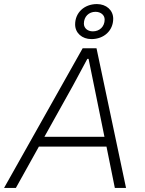

<svg xmlns="http://www.w3.org/2000/svg" viewBox="-40 -923 710 943"><path d="M409 -731C471 -731 516 -773 516 -831C516 -873 482 -903 436 -903C374 -903 329 -861 329 -803C329 -761 363 -731 409 -731ZM416 -769C390 -769 372 -785 372 -807C372 -841 396 -865 429 -865C455 -865 474 -849 474 -827C474 -793 450 -769 416 -769ZM-20 0H38L151 -203H483L524 0H579L434 -686H366ZM178 -251 318 -502C333 -530 368 -594 389 -634H395C403 -594 416 -530 422 -502L473 -251Z"/></svg>

Font: Archivo Thin
Style: Italic
Weight: 100
Italic angle: -10°
Designer: Hector Gatti
Foundry: Omnibus-Type
Version: Version 2.001